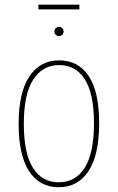

<svg xmlns="http://www.w3.org/2000/svg" viewBox="-20 -785 500 815"><path d="M316.9 -745.1H143.1V-765.1H316.9ZM231 -670.9Q239.3 -670.9 244.6 -665Q250 -659.2 250 -650.9Q250 -643.1 244.6 -637.5Q239.3 -631.8 231 -631.8Q222.2 -631.8 216.6 -637.5Q210.9 -643.1 210.9 -650.9Q210.9 -659.7 216.6 -665.3Q222.2 -670.9 231 -670.9ZM231 -528.8Q312 -528.8 356.4 -462.4Q400.9 -396 400.9 -262.2Q400.9 -127 355.7 -58.6Q310.5 9.8 229 9.8Q147.9 9.8 103.5 -58.3Q59.1 -126.5 59.1 -258.8Q59.1 -392.6 104.7 -460.7Q150.4 -528.8 231 -528.8ZM231 -508.8Q160.6 -508.8 120.8 -446.8Q81.1 -384.8 81.1 -258.8Q81.1 -134.8 119.6 -73Q158.2 -11.2 229 -11.2Q300.8 -11.2 339.8 -73.2Q378.9 -135.3 378.9 -262.2Q378.9 -386.7 340.3 -447.8Q301.8 -508.8 231 -508.8Z"/></svg>

Font: Fira Sans Compressed Thin
Style: Regular
Weight: 100
Width: 1
Designer: Carrois Corporate & Edenspiekermann AG
Foundry: Carrois Corporate GbR & Edenspiekermann AG
Version: Version 4.203;PS 004.203;hotconv 1.0.88;makeotf.lib2.5.64775